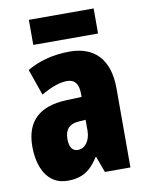

<svg xmlns="http://www.w3.org/2000/svg" viewBox="-84 -796 662 867"><g transform="rotate(-10 247.0 -363.0)"><path d="M406 -736H109V-621H406ZM266 -563C190 -563 123 -545 69 -513L111 -393C160 -421 198 -434 230 -434C266 -434 283 -411 283 -366V-352L211 -349C90 -344 25 -287 25 -169C25 -79 61 10 156 10C225 10 262 -17 298 -73H301L328 0H445V-363C445 -498 376 -563 266 -563ZM253 -245 283 -247V-198C283 -151 258 -119 226 -119C200 -119 187 -138 187 -176C187 -220 209 -243 253 -245Z"/></g></svg>

Font: Noto Sans Devanagari ExtraCondensed Black
Style: Regular
Weight: 900
Width: 2
Designer: Jelle Bosma - Monotype Design Team
Foundry: Monotype Imaging Inc.
Version: Version 2.004